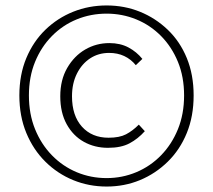

<svg xmlns="http://www.w3.org/2000/svg" viewBox="-20 -672 781 704"><path d="M371 12Q306 12 248.5 -11.5Q191 -35 146.5 -79Q102 -123 76.5 -184.5Q51 -246 51 -322Q51 -398 76.5 -459Q102 -520 146.5 -563Q191 -606 248.5 -629Q306 -652 371 -652Q436 -652 493 -629Q550 -606 595 -563Q640 -520 665 -459Q690 -398 690 -322Q690 -246 665 -184.5Q640 -123 595 -79Q550 -35 493 -11.5Q436 12 371 12ZM371 -19Q428 -19 479.5 -40.5Q531 -62 570.5 -102.5Q610 -143 632.5 -198.5Q655 -254 655 -322Q655 -390 632.5 -445Q610 -500 570.5 -540Q531 -580 479.5 -601Q428 -622 371 -622Q313 -622 261.5 -601Q210 -580 170.5 -540Q131 -500 108.5 -445Q86 -390 86 -322Q86 -254 108.5 -198.5Q131 -143 170.5 -102.5Q210 -62 261.5 -40.5Q313 -19 371 -19ZM376 -130Q327 -130 287.5 -152Q248 -174 224.5 -216.5Q201 -259 201 -319Q201 -379 226.5 -423Q252 -467 292.5 -490.5Q333 -514 381 -514Q421 -514 451 -498Q481 -482 502 -456L478 -433Q460 -455 435.5 -466.5Q411 -478 380 -478Q341 -478 310.5 -458Q280 -438 262 -402Q244 -366 244 -319Q244 -248 280.5 -207.5Q317 -167 378 -167Q418 -167 442 -179.5Q466 -192 489 -215L511 -191Q486 -163 455 -146.5Q424 -130 376 -130Z"/></svg>

Font: Source Sans 3 ExtraLight Light
Style: Regular
Weight: 300
Version: Version 3.052;hotconv 1.1.0;makeotfexe 2.6.0